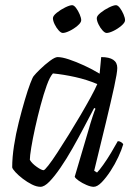

<svg xmlns="http://www.w3.org/2000/svg" viewBox="-20 -720 522 740"><path d="M136 0Q121 0 103 -9Q85 -18 68 -31Q51 -44 39.5 -56.5Q28 -69 27 -75Q27 -113 34 -158.5Q41 -204 52.5 -249.5Q64 -295 75.5 -334Q87 -373 96.5 -398Q106 -423 110 -427Q117 -436 135 -453.5Q153 -471 172.5 -485.5Q192 -500 202 -500Q219 -500 246 -491Q273 -482 304.5 -467.5Q336 -453 364 -436L370 -500Q432 -500 432 -458Q432 -440 420 -385Q408 -330 388 -247Q368 -164 343 -62L354 -55Q363 -64 378 -85Q393 -106 408 -131Q423 -156 434 -176Q441 -176 447 -172Q453 -168 455 -164Q449 -143 436 -115Q423 -87 406 -61Q389 -35 372 -17.5Q355 0 341 0Q330 0 313.5 -7Q297 -14 283.5 -23.5Q270 -33 268 -39L320 -215Q329 -247 337 -271Q345 -295 348 -301L343 -304Q325 -270 303.5 -229Q282 -188 259 -147.5Q236 -107 213 -73.5Q190 -40 170.5 -20Q151 0 136 0ZM148 -64Q152 -64 166.5 -82.5Q181 -101 201.5 -132.5Q222 -164 245 -201Q268 -238 290 -275.5Q312 -313 329.5 -345Q347 -377 355 -396Q315 -413 270 -423Q225 -433 184 -437Q172 -424 160 -390.5Q148 -357 136.5 -314Q125 -271 115.5 -228Q106 -185 100.5 -151.5Q95 -118 95 -104Q103 -90 121.5 -77Q140 -64 148 -64ZM391 -593Q384 -593 375 -603Q366 -613 359.5 -626.5Q353 -640 353 -650Q353 -659 368 -671Q383 -683 400.5 -691.5Q418 -700 427 -700Q434 -700 442 -689.5Q450 -679 456 -665Q462 -651 462 -642Q462 -633 448 -621Q434 -609 417.5 -601Q401 -593 391 -593ZM222 -593Q215 -593 206 -603Q197 -613 190.5 -626.5Q184 -640 184 -650Q184 -659 199 -671Q214 -683 231.5 -691.5Q249 -700 258 -700Q265 -700 273 -689.5Q281 -679 287 -665Q293 -651 293 -642Q293 -633 279 -621Q265 -609 248.5 -601Q232 -593 222 -593Z"/></svg>

Font: Texturina 72pt 72pt Light
Style: Italic
Weight: 300
Italic angle: -11°
Designer: Guillermo Torres Carreño
Foundry: Omnibus-Type
Version: Version 1.002; ttfautohint (v1.8.3)